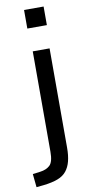

<svg xmlns="http://www.w3.org/2000/svg" viewBox="-140 -745 458 977"><g transform="rotate(-10 88.5 -256.5)"><path d="M60 -610V-706H161V-610ZM-34 193 -41 124 -2 119Q30 115 48.5 97.5Q67 80 67 28V-491H154V22Q154 62 146.5 91.5Q139 121 122.5 141.5Q106 162 77 173Q48 184 5 189Z"/></g></svg>

Font: Nunito Sans 10pt Condensed Medium
Style: Regular
Weight: 500
Width: 3
Designer: Vernon Adams
Foundry: Vernon Adams
Version: Version 3.101;gftools[0.9.27]